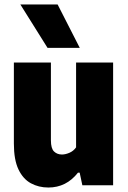

<svg xmlns="http://www.w3.org/2000/svg" viewBox="-20 -828 570 858"><path d="M196 10Q153 10 118 -9Q83 -28 62.5 -71Q42 -114 42 -186.5V-548.5H207.5V-201Q207.5 -164.5 221.5 -151Q235.5 -137.5 257 -137.5Q272 -137.5 290.2 -145.2Q308.5 -153 320 -169.5V-548.5H485.5V0H348L336 -56.5H328.5Q276.5 10 196 10ZM192.5 -614 71 -808H237.5L336.5 -614Z"/></svg>

Font: Encode Sans Condensed ExtraBold
Style: Regular
Weight: 800
Width: 3
Designer: Multiple Designers
Foundry: Impallari Type
Version: Version 3.000; ttfautohint (v1.8.3) -l 8 -r 50 -G 200 -x 14 